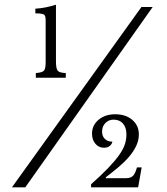

<svg xmlns="http://www.w3.org/2000/svg" viewBox="-20 -800 715 820"><path d="M88 0H31L584 -770H632ZM219 -538Q219 -507 226.5 -498Q234 -489 261 -488V-468H133V-488Q160 -490 167.5 -498Q175 -506 175 -535V-672Q175 -695 175 -710.5Q175 -726 173 -730Q171 -738 161 -740.5Q151 -743 131 -743V-763Q152 -764 175 -768.5Q198 -773 219 -780ZM432 -39H517Q537 -39 547 -48Q557 -57 565 -85H585L570 0H369V-13Q415 -54 444 -84.5Q473 -115 490 -139.5Q507 -164 513.5 -184.5Q520 -205 520 -226Q520 -255 505.5 -272Q491 -289 465 -289Q444 -289 430 -274.5Q416 -260 416 -238Q416 -218 428 -206.5Q440 -195 460 -195Q458 -184 448.5 -176.5Q439 -169 424 -169Q402 -169 387.5 -186Q373 -203 373 -229Q373 -265 401 -288.5Q429 -312 472 -312Q517 -312 545 -288Q573 -264 573 -226Q573 -201 562 -177.5Q551 -154 532 -131.5Q513 -109 487 -87Q461 -65 432 -43Z"/></svg>

Font: Libre Baskerville
Style: Regular
Weight: 400
Designer: Pablo Impallari, Rodrigo Fuenzalida
Foundry: Pablo Impallari, Rodrigo Fuenzalida
Version: Version 1.000; ttfautohint (v0.93) -l 8 -r 50 -G 200 -x 14 -